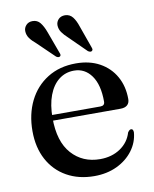

<svg xmlns="http://www.w3.org/2000/svg" viewBox="-79 -736 645 806"><g transform="rotate(-10 243.5 -333.0)"><path d="M454 -283Q454 -266.5 444 -257.5Q434 -248.5 415 -248.5H99V-272.5H333Q352 -272.5 352 -290Q352 -362 324 -401Q296 -440 250 -440Q213 -440 185.2 -418.2Q157.5 -396.5 142.2 -356Q127 -315.5 127 -259.5Q127 -159 173.5 -107Q220 -55 294.5 -55Q344.5 -55 380.8 -79.5Q417 -104 429 -145Q433.5 -151.5 436.8 -153.8Q440 -156 443.5 -156Q448.5 -156 450.8 -151.8Q453 -147.5 453 -141Q449.5 -99 423.5 -64.2Q397.5 -29.5 354.8 -9.2Q312 11 258.5 11Q192 11 141.2 -17.5Q90.5 -46 62.5 -98Q34.5 -150 34.5 -220Q34.5 -291.5 62.2 -347.8Q90 -404 141.5 -436.2Q193 -468.5 263 -468.5Q321 -468.5 364 -444.8Q407 -421 430.5 -379.2Q454 -337.5 454 -283ZM169 -618.5 203.5 -524.5Q205.5 -520 206 -516Q206.5 -512 203 -509Q199.5 -506.5 195 -507.2Q190.5 -508 186.5 -511L114 -581Q97.5 -594.5 87.8 -608Q78 -621.5 77.5 -638.5Q77 -652.5 87.2 -663.8Q97.5 -675 115 -675Q135 -675 147.2 -659.8Q159.5 -644.5 169 -618.5ZM306.5 -617.5 340 -523.5Q342 -518.5 342.2 -514.8Q342.5 -511 338.5 -508Q335.5 -505.5 331 -506.5Q326.5 -507.5 322 -510.5L250 -581.5Q234.5 -595.5 225 -609Q215.5 -622.5 215 -639.5Q215 -654 225.2 -664.8Q235.5 -675.5 253.5 -675.5Q273.5 -675 285.8 -659.5Q298 -644 306.5 -617.5Z"/></g></svg>

Font: Fraunces 60pt
Style: Regular
Weight: 400
Version: Version 1.000;[b76b70a41]